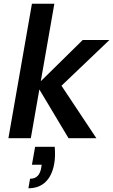

<svg xmlns="http://www.w3.org/2000/svg" viewBox="-20 -740 606 1028"><path d="M347 0 177 -284 423 -526H566L261 -235L278 -328L496 0ZM25 0 151 -720H271L145 0ZM132 268 141 217Q167 217 181.5 202Q196 187 201 157L203 142H151L168 46H273Q275 70 274.5 94Q274 118 270 138Q259 200 224 234Q189 268 132 268Z"/></svg>

Font: DM Sans 9pt SemiBold
Style: Italic
Weight: 600
Italic angle: -10°
Version: Version 4.004;gftools[0.9.30]